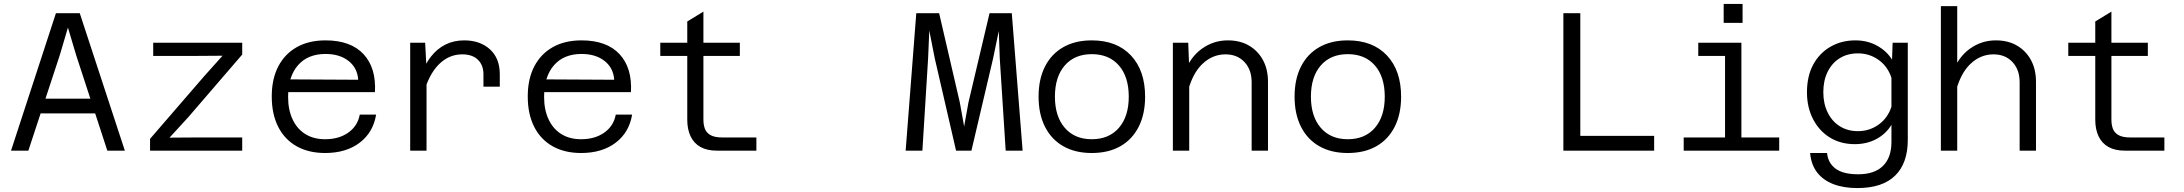

<svg xmlns="http://www.w3.org/2000/svg" viewBox="-20 -765 11090 975"><path d="M139 -189V-264H518V-189ZM264 -698H385L614 0H525L367 -484L325 -625L283 -483L124 0H36Z M742 0V-60L1016 -377L1110 -482L969 -481H758V-548H1210V-488L937 -171L841 -66L983 -67H1210V0Z M1631 12Q1547 12 1486 -22.5Q1425 -57 1392.5 -121.5Q1360 -186 1360 -275Q1360 -364 1393 -427.5Q1426 -491 1487 -525.5Q1548 -560 1633 -560Q1761 -560 1826 -490Q1891 -420 1884 -297H1426V-362L1799 -360Q1795 -420 1750 -455.5Q1705 -491 1633 -491Q1543 -491 1493 -433.5Q1443 -376 1443 -273Q1443 -208 1465.5 -159.5Q1488 -111 1530 -84.5Q1572 -58 1631 -58Q1701 -58 1748.5 -91.5Q1796 -125 1807 -183H1890Q1875 -92 1806 -40Q1737 12 1631 12Z M2435 -325V-388Q2435 -434 2407 -461.5Q2379 -489 2327 -489Q2259 -489 2207.5 -437Q2156 -385 2129 -283L2115 -375Q2136 -436 2168 -477Q2200 -518 2242.5 -539Q2285 -560 2337 -560Q2418 -560 2468 -514.5Q2518 -469 2518 -388V-325ZM2063 0V-548H2139L2146 -415V0Z M2931 12Q2847 12 2786 -22.5Q2725 -57 2692.5 -121.5Q2660 -186 2660 -275Q2660 -364 2693 -427.5Q2726 -491 2787 -525.5Q2848 -560 2933 -560Q3061 -560 3126 -490Q3191 -420 3184 -297H2726V-362L3099 -360Q3095 -420 3050 -455.5Q3005 -491 2933 -491Q2843 -491 2793 -433.5Q2743 -376 2743 -273Q2743 -208 2765.5 -159.5Q2788 -111 2830 -84.5Q2872 -58 2931 -58Q3001 -58 3048.5 -91.5Q3096 -125 3107 -183H3190Q3175 -92 3106 -40Q3037 12 2931 12Z M3620 0Q3570 0 3536.5 -19Q3503 -38 3486.5 -73.5Q3470 -109 3470 -157V-656L3552 -706V-157Q3552 -133 3559 -112.5Q3566 -92 3587 -79.5Q3608 -67 3648 -67H3821V0ZM3333 -481V-548H3737V-481Z M4579 0 4633 -698H4749L4854 -245L4876 -123L4898 -245L5005 -698H5118L5173 0H5087L5057 -468L5052 -608L5023 -468L4913 0H4835L4727 -468L4699 -610L4693 -468L4664 0Z M5524 12Q5440 12 5379.5 -22.5Q5319 -57 5286.5 -121.5Q5254 -186 5254 -274Q5254 -363 5286.5 -427Q5319 -491 5379.5 -525.5Q5440 -560 5524 -560Q5651 -560 5723 -483.5Q5795 -407 5795 -274Q5795 -186 5762.5 -121.5Q5730 -57 5669.5 -22.5Q5609 12 5524 12ZM5524 -58Q5612 -58 5662 -116Q5712 -174 5712 -274Q5712 -375 5662 -432.5Q5612 -490 5524 -490Q5437 -490 5387 -432.5Q5337 -375 5337 -274Q5337 -174 5387 -116Q5437 -58 5524 -58Z M6336 0V-348Q6336 -411 6299.5 -450Q6263 -489 6203 -489Q6136 -489 6084 -438.5Q6032 -388 6008 -285L5993 -392Q6023 -474 6082.5 -517Q6142 -560 6215 -560Q6277 -560 6322.5 -533.5Q6368 -507 6393.5 -460Q6419 -413 6419 -350V0ZM5936 0V-548H6014L6019 -416V0Z M6824 12Q6740 12 6679.5 -22.5Q6619 -57 6586.5 -121.5Q6554 -186 6554 -274Q6554 -363 6586.5 -427Q6619 -491 6679.5 -525.5Q6740 -560 6824 -560Q6951 -560 7023 -483.5Q7095 -407 7095 -274Q7095 -186 7062.5 -121.5Q7030 -57 6969.5 -22.5Q6909 12 6824 12ZM6824 -58Q6912 -58 6962 -116Q7012 -174 7012 -274Q7012 -375 6962 -432.5Q6912 -490 6824 -490Q6737 -490 6687 -432.5Q6637 -375 6637 -274Q6637 -174 6687 -116Q6737 -58 6824 -58Z M7919 0V-698H8005V-75H8380V0Z M8740 0V-548H8823V0ZM8530 0V-67H9015V0ZM8604 -481V-548H8782V-481ZM8733 -649V-745H8829V-649Z M9588 -462 9591 -548H9668V-55Q9668 64 9603.5 127Q9539 190 9412 190Q9342 190 9290 170Q9238 150 9207.5 110.5Q9177 71 9172 12H9258Q9263 63 9301.5 91.5Q9340 120 9416 120Q9499 120 9542 77.5Q9585 35 9585 -44V-131Q9557 -85 9508.5 -59Q9460 -33 9399 -33Q9327 -33 9272.5 -66.5Q9218 -100 9187 -160Q9156 -220 9156 -296Q9156 -378 9187.5 -436.5Q9219 -495 9275 -527.5Q9331 -560 9402 -560Q9463 -560 9512 -533Q9561 -506 9588 -462ZM9415 -99Q9473 -99 9519.5 -132Q9566 -165 9585 -223V-370Q9566 -428 9519.5 -461Q9473 -494 9415 -494Q9362 -494 9322.5 -469.5Q9283 -445 9261 -400.5Q9239 -356 9239 -297Q9239 -239 9261 -194Q9283 -149 9322.5 -124Q9362 -99 9415 -99Z M10236 0V-347Q10236 -411 10199.5 -450Q10163 -489 10103 -489Q10036 -489 9984 -438.5Q9932 -388 9908 -285L9893 -391Q9923 -474 9982.5 -517Q10042 -560 10115 -560Q10177 -560 10222.5 -533.5Q10268 -507 10293.5 -460Q10319 -413 10319 -349V0ZM9836 0V-734H9919V0Z M10770 0Q10720 0 10686.5 -19Q10653 -38 10636.5 -73.5Q10620 -109 10620 -157V-656L10702 -706V-157Q10702 -133 10709 -112.5Q10716 -92 10737 -79.5Q10758 -67 10798 -67H10971V0ZM10483 -481V-548H10887V-481Z"/></svg>

Font: Azeret Mono Light
Style: Regular
Weight: 300
Designer: Martin Vácha
Foundry: Displaay
Version: Version 1.002